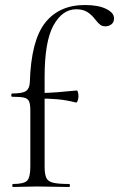

<svg xmlns="http://www.w3.org/2000/svg" viewBox="-20 -746 475 766"><path d="M32 0Q29 0 29 -6Q29 -12 32 -12Q75 -12 88 -25Q101 -38 101 -81V-306Q101 -330 96 -341.5Q91 -353 76 -356.5Q61 -360 28 -360Q25 -360 25 -366.5Q25 -373 28 -373Q70 -373 84 -383Q98 -393 99 -418Q104 -584 160 -655Q216 -726 319 -726Q372 -726 403.5 -710.5Q435 -695 435 -673Q435 -657 424.5 -649Q414 -641 400 -641Q388 -641 379.5 -647.5Q371 -654 361 -667Q346 -687 328.5 -698Q311 -709 284 -709Q229 -709 193.5 -645Q158 -581 158 -439V-81Q158 -52 164.5 -37Q171 -22 192 -17Q213 -12 256 -12Q259 -12 259 -6Q259 0 256 0Q223 0 192 -1Q161 -2 128 -2Q102 -2 76.5 -1Q51 0 32 0ZM283 -337Q244 -347 208.5 -350Q173 -353 133 -353V-375Q172 -375 208.5 -378Q245 -381 286 -385Q289 -385 291 -378Q293 -371 293 -361Q293 -354 290 -345Q287 -336 283 -337Z"/></svg>

Font: Cormorant Garamond Light
Style: Regular
Weight: 400
Version: Version 4.001